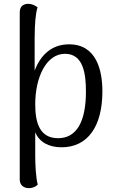

<svg xmlns="http://www.w3.org/2000/svg" viewBox="-20 -750 593 992"><path d="M337 -521C248 -521 190 -467 159 -385V-556C160 -630 163 -676 174 -712C166 -719 145 -732 121 -730C97 -728 82 -714 82 -686V178C82 206 102 222 129 222C152 222 167 212 175 204C165 166 162 98 162 55V-67C182 -17 231 11 298 11C432 11 509 -95 509 -278C509 -384 480 -521 337 -521ZM280 -36C185 -36 162 -116 162 -211C162 -349 218 -472 316 -472C411 -472 424 -368 424 -277C424 -118 374 -36 280 -36Z"/></svg>

Font: Arima Koshi
Style: Regular
Weight: 400
Designer: Joana Correia and Natanael Gama
Foundry: NDISCOVER
Version: Version 1.019;PS 001.019;hotconv 1.0.88;makeotf.lib2.5.64775